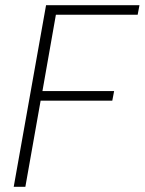

<svg xmlns="http://www.w3.org/2000/svg" viewBox="-20 -722 559 742"><path d="M158 -702 33 0H78L137 -333H414L421 -370H144L196 -665H512L519 -702Z"/></svg>

Font: Momo Neue ExtLt
Style: Italic
Weight: 200
Italic angle: -10°
Designer: Ninad Kale (Devanagari), Jonny Pinhorn (Latin)
Foundry: Indian Type Foundry
Version: 4.004